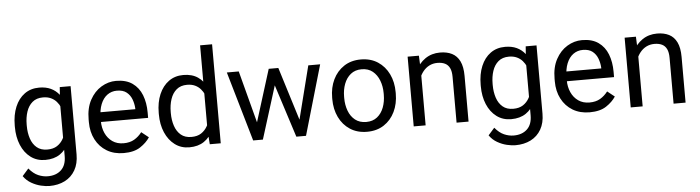

<svg xmlns="http://www.w3.org/2000/svg" viewBox="-54 -995 5281 1449"><g transform="rotate(-5 2587.0 -271.0)"><path d="M411.1 -528.3H493.2V-11.2Q493.2 58.6 464.8 107.9Q436.5 157.2 386 182.9Q335.4 208.5 269.5 208.5Q242.2 208.5 205.3 200Q168.5 191.4 133.1 171.1Q97.7 150.9 73.7 116.7L121.1 63Q154.3 103 190.7 118.7Q227.1 134.3 262.7 134.3Q326.7 134.3 364.7 98.4Q402.8 62.5 402.8 -6.8V-412.1ZM47.4 -258.3V-268.6Q47.4 -349.1 72.8 -409.9Q98.1 -470.7 144.8 -504.4Q191.4 -538.1 255.9 -538.1Q305.7 -538.1 343 -520.8Q380.4 -503.4 406.5 -470.5Q432.6 -437.5 447.8 -391.1Q462.9 -344.7 468.8 -286.1V-241.2Q461.4 -164.1 436.5 -107.7Q411.6 -51.3 366.7 -20.8Q321.8 9.8 254.9 9.8Q191.4 9.8 144.8 -25.1Q98.1 -60.1 72.8 -120.6Q47.4 -181.2 47.4 -258.3ZM137.7 -268.6V-258.3Q137.7 -206.1 152.1 -162.4Q166.5 -118.7 197.3 -92.8Q228 -66.9 276.9 -66.9Q321.8 -66.9 351.1 -85.9Q380.4 -105 397.7 -136.2Q415 -167.5 424.8 -204.1V-321.8Q419.4 -348.6 408.4 -373.8Q397.5 -398.9 380.1 -418.7Q362.8 -438.5 337.4 -450.2Q312 -461.9 277.8 -461.9Q228.5 -461.9 197.5 -435.5Q166.5 -409.2 152.1 -365.2Q137.7 -321.3 137.7 -268.6Z M849.6 9.8Q775.9 9.8 721.4 -22.9Q667 -55.7 637 -113.5Q606.9 -171.4 606.9 -245.6V-266.1Q606.9 -352.5 639.9 -413.3Q672.9 -474.1 725.8 -506.1Q778.8 -538.1 837.9 -538.1Q913.6 -538.1 961.7 -504.2Q1009.8 -470.2 1032.5 -411.9Q1055.2 -353.5 1055.2 -279.3V-238.8H660.6V-312.5H964.8V-319.3Q962.9 -354.5 950.4 -387.7Q938 -420.9 911.1 -442.4Q884.3 -463.9 837.9 -463.9Q796.9 -463.9 765.1 -440.9Q733.4 -418 715.6 -373.8Q697.8 -329.6 697.8 -266.1V-245.6Q697.8 -195.8 716.3 -154.5Q734.9 -113.3 770 -88.6Q805.2 -64 854.5 -64Q902.3 -64 935.5 -83.5Q968.8 -103 993.7 -135.7L1048.3 -92.3Q1022.9 -53.2 975.6 -21.7Q928.2 9.8 849.6 9.8Z M1493.7 -102.5V-750H1584.5V0H1501.5ZM1138.2 -258.3V-268.6Q1138.2 -349.1 1164.3 -409.9Q1190.4 -470.7 1237.3 -504.4Q1284.2 -538.1 1347.2 -538.1Q1413.6 -538.1 1458 -507.6Q1502.4 -477.1 1527.6 -420.7Q1552.7 -364.3 1560.1 -286.1V-241.2Q1552.7 -164.1 1527.8 -107.7Q1502.9 -51.3 1458 -20.8Q1413.1 9.8 1346.2 9.8Q1284.2 9.8 1237.3 -25.1Q1190.4 -60.1 1164.3 -120.6Q1138.2 -181.2 1138.2 -258.3ZM1229 -268.6V-258.3Q1229 -206.1 1243.7 -162.4Q1258.3 -118.7 1289.1 -92.8Q1319.8 -66.9 1368.7 -66.9Q1413.6 -66.9 1442.6 -85.9Q1471.7 -105 1489.3 -136.2Q1506.8 -167.5 1516.6 -204.1V-321.8Q1510.7 -348.6 1499.8 -373.8Q1488.8 -398.9 1471.4 -418.7Q1454.1 -438.5 1429 -450.2Q1403.8 -461.9 1369.6 -461.9Q1320.3 -461.9 1289.3 -435.5Q1258.3 -409.2 1243.7 -365.2Q1229 -321.3 1229 -268.6Z M1858.4 -93.8 1994.1 -528.3H2053.7L2042 -441.9L1903.8 0H1845.7ZM1767.1 -528.3 1882.8 -88.9 1891.1 0H1830.1L1676.8 -528.3ZM2183.6 -92.3 2293.9 -528.3H2383.8L2230.5 0H2169.9ZM2066.9 -528.3 2199.7 -101.1 2214.8 0H2157.2L2015.1 -442.9L2003.4 -528.3Z M2452.1 -258.3V-269.5Q2452.1 -346.2 2481.4 -406.7Q2510.7 -467.3 2564.5 -502.7Q2618.2 -538.1 2691.9 -538.1Q2766.6 -538.1 2820.6 -502.7Q2874.5 -467.3 2903.8 -406.7Q2933.1 -346.2 2933.1 -269.5V-258.3Q2933.1 -182.1 2903.8 -121.3Q2874.5 -60.5 2820.8 -25.4Q2767.1 9.8 2692.9 9.8Q2618.7 9.8 2564.7 -25.4Q2510.7 -60.5 2481.4 -121.3Q2452.1 -182.1 2452.1 -258.3ZM2542.5 -269.5V-258.3Q2542.5 -206.1 2559.1 -161.9Q2575.7 -117.7 2609.1 -91.1Q2642.6 -64.5 2692.9 -64.5Q2742.7 -64.5 2775.9 -91.1Q2809.1 -117.7 2825.7 -161.9Q2842.3 -206.1 2842.3 -258.3V-269.5Q2842.3 -321.3 2825.4 -365.5Q2808.6 -409.7 2775.4 -436.8Q2742.2 -463.9 2691.9 -463.9Q2642.1 -463.9 2608.9 -436.8Q2575.7 -409.7 2559.1 -365.5Q2542.5 -321.3 2542.5 -269.5Z M3136.7 -415.5V0H3046.4V-528.3H3131.8ZM3115.2 -284.2 3077.6 -285.6Q3078.6 -358.4 3105.5 -415.3Q3132.3 -472.2 3180.4 -505.1Q3228.5 -538.1 3292.5 -538.1Q3344.7 -538.1 3382.6 -519Q3420.4 -500 3441.2 -457.8Q3461.9 -415.5 3461.9 -346.2V0H3371.1V-347.2Q3371.1 -388.7 3358.9 -413.8Q3346.7 -439 3323.2 -450.4Q3299.8 -461.9 3265.6 -461.9Q3231.9 -461.9 3204.3 -447.8Q3176.8 -433.6 3157 -408.7Q3137.2 -383.8 3126.2 -351.8Q3115.2 -319.8 3115.2 -284.2Z M3940.9 -528.3H4022.9V-11.2Q4022.9 58.6 3994.6 107.9Q3966.3 157.2 3915.8 182.9Q3865.2 208.5 3799.3 208.5Q3772 208.5 3735.1 200Q3698.2 191.4 3662.8 171.1Q3627.4 150.9 3603.5 116.7L3650.9 63Q3684.1 103 3720.5 118.7Q3756.8 134.3 3792.5 134.3Q3856.4 134.3 3894.5 98.4Q3932.6 62.5 3932.6 -6.8V-412.1ZM3577.1 -258.3V-268.6Q3577.1 -349.1 3602.5 -409.9Q3627.9 -470.7 3674.6 -504.4Q3721.2 -538.1 3785.6 -538.1Q3835.4 -538.1 3872.8 -520.8Q3910.2 -503.4 3936.3 -470.5Q3962.4 -437.5 3977.5 -391.1Q3992.7 -344.7 3998.5 -286.1V-241.2Q3991.2 -164.1 3966.3 -107.7Q3941.4 -51.3 3896.5 -20.8Q3851.6 9.8 3784.7 9.8Q3721.2 9.8 3674.6 -25.1Q3627.9 -60.1 3602.5 -120.6Q3577.1 -181.2 3577.1 -258.3ZM3667.5 -268.6V-258.3Q3667.5 -206.1 3681.9 -162.4Q3696.3 -118.7 3727.1 -92.8Q3757.8 -66.9 3806.6 -66.9Q3851.6 -66.9 3880.9 -85.9Q3910.2 -105 3927.5 -136.2Q3944.8 -167.5 3954.6 -204.1V-321.8Q3949.2 -348.6 3938.2 -373.8Q3927.2 -398.9 3909.9 -418.7Q3892.6 -438.5 3867.2 -450.2Q3841.8 -461.9 3807.6 -461.9Q3758.3 -461.9 3727.3 -435.5Q3696.3 -409.2 3681.9 -365.2Q3667.5 -321.3 3667.5 -268.6Z M4379.4 9.8Q4305.7 9.8 4251.2 -22.9Q4196.8 -55.7 4166.7 -113.5Q4136.7 -171.4 4136.7 -245.6V-266.1Q4136.7 -352.5 4169.7 -413.3Q4202.6 -474.1 4255.6 -506.1Q4308.6 -538.1 4367.7 -538.1Q4443.4 -538.1 4491.5 -504.2Q4539.6 -470.2 4562.3 -411.9Q4585 -353.5 4585 -279.3V-238.8H4190.4V-312.5H4494.6V-319.3Q4492.7 -354.5 4480.2 -387.7Q4467.8 -420.9 4440.9 -442.4Q4414.1 -463.9 4367.7 -463.9Q4326.7 -463.9 4294.9 -440.9Q4263.2 -418 4245.4 -373.8Q4227.5 -329.6 4227.5 -266.1V-245.6Q4227.5 -195.8 4246.1 -154.5Q4264.6 -113.3 4299.8 -88.6Q4335 -64 4384.3 -64Q4432.1 -64 4465.3 -83.5Q4498.5 -103 4523.4 -135.7L4578.1 -92.3Q4552.7 -53.2 4505.4 -21.7Q4458 9.8 4379.4 9.8Z M4780.8 -415.5V0H4690.4V-528.3H4775.9ZM4759.3 -284.2 4721.7 -285.6Q4722.7 -358.4 4749.5 -415.3Q4776.4 -472.2 4824.5 -505.1Q4872.6 -538.1 4936.5 -538.1Q4988.8 -538.1 5026.6 -519Q5064.5 -500 5085.2 -457.8Q5106 -415.5 5106 -346.2V0H5015.1V-347.2Q5015.1 -388.7 5002.9 -413.8Q4990.7 -439 4967.3 -450.4Q4943.8 -461.9 4909.7 -461.9Q4876 -461.9 4848.4 -447.8Q4820.8 -433.6 4801 -408.7Q4781.2 -383.8 4770.3 -351.8Q4759.3 -319.8 4759.3 -284.2Z"/></g></svg>

Font: Vazirmatn
Style: Regular
Weight: 400
Designer: Saber Rastikerdar
Foundry: Saber Rastikerdar
Version: Version 33.003;September 2, 2022;FontCreator 14.0.0.2862 64-